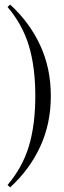

<svg xmlns="http://www.w3.org/2000/svg" viewBox="-20 -670 277 837"><path d="M201.6 -251.6Q201.6 -130.6 155.2 -30.6Q108.9 69.4 24.2 146.8L12.9 136.3Q78.2 59.7 106 -33.1Q133.9 -125.8 133.9 -251.6Q133.9 -377.4 106 -470.2Q78.2 -562.9 12.9 -639.5L24.2 -650Q108.9 -572.6 155.2 -472.6Q201.6 -372.6 201.6 -251.6Z"/></svg>

Font: Playfair Display
Style: Regular
Weight: 400
Designer: Claus Eggers Sørensen
Foundry: Claus Eggers Sørensen
Version: Version 1.005; ttfautohint (v1.2) -l 10 -r 42 -G 200 -x 21 -